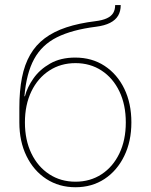

<svg xmlns="http://www.w3.org/2000/svg" viewBox="-20 -748 609 775"><path d="M284.7 7.8Q218.3 7.8 167 -25.6Q115.7 -59.1 86.9 -118.2Q58.1 -177.2 58.1 -253.9V-312.5Q58.1 -381.3 68.6 -434.6Q79.1 -487.8 101.8 -527.1Q124.5 -566.4 160.6 -593.5Q196.8 -620.6 247.6 -637.5Q298.3 -654.3 365.7 -662.6Q393.6 -666 411.1 -674.1Q428.7 -682.1 436.8 -695.3Q444.8 -708.5 444.8 -727.5H467.3Q467.3 -702.6 456.8 -684.8Q446.3 -667 424.3 -655.8Q402.3 -644.5 367.7 -640.1Q270.5 -627.9 209.7 -597.4Q148.9 -566.9 117.7 -509.5Q86.4 -452.1 78.6 -359.4H80.6Q89.8 -395.5 115 -431.4Q140.1 -467.3 182.4 -491.5Q224.6 -515.6 283.7 -515.6Q351.1 -515.6 402.1 -482.2Q453.1 -448.7 481.7 -389.9Q510.3 -331.1 510.3 -253.9Q510.3 -177.2 481.4 -118.2Q452.6 -59.1 401.9 -25.6Q351.1 7.8 284.7 7.8ZM284.7 -14.6Q344.2 -14.6 390.1 -44.7Q436 -74.7 461.9 -128.7Q487.8 -182.6 487.8 -253.9Q487.8 -325.2 461.9 -379.2Q436 -433.1 390.1 -463.1Q344.2 -493.2 284.7 -493.2Q225.1 -493.2 179 -463.1Q132.8 -433.1 106.7 -379.2Q80.6 -325.2 80.6 -253.9Q80.6 -182.6 106.7 -128.7Q132.8 -74.7 179 -44.7Q225.1 -14.6 284.7 -14.6Z"/></svg>

Font: Inter 17pt Thin
Style: Regular
Weight: 250
Version: Version 4.001;git-66647c0bb